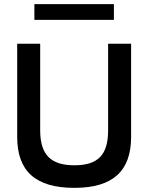

<svg xmlns="http://www.w3.org/2000/svg" viewBox="-20 -904 711 927"><path d="M530 -884H146V-808H530ZM502 -693V-275C502 -156 453 -106 339 -106C226 -106 174 -156 174 -275V-693H63V-243C63 -79 150 3 339 3C526 3 613 -79 613 -243V-693Z"/></svg>

Font: Bluebird
Style: LiExt
Weight: 300
Designer: Jasper
Foundry: Cannot Into Space Fonts
Version: Version 0.98